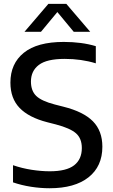

<svg xmlns="http://www.w3.org/2000/svg" viewBox="-20 -967 585 996"><path d="M237.5 9.5Q190 9.5 140.5 1.8Q91 -6 47.5 -21V-110Q94 -94 144 -86.2Q194 -78.5 238 -78.5Q324.5 -78.5 364.5 -109.5Q404.5 -140.5 404.5 -199Q404.5 -249 374.2 -275.5Q344 -302 270 -321.5L225 -333Q129.5 -357.5 81.8 -407Q34 -456.5 34 -538.5Q34 -637 103.5 -693.2Q173 -749.5 311 -749.5Q404 -749.5 477 -727.5V-638.5Q402.5 -661.5 315.5 -661.5Q222.5 -661.5 181.5 -630.2Q140.5 -599 140.5 -544Q140.5 -496 167.8 -469.5Q195 -443 264 -425L309 -413.5Q413 -387.5 462 -337.8Q511 -288 511 -206Q511 -104 439.2 -47.2Q367.5 9.5 237.5 9.5ZM107 -802 231 -947H324L448 -802H362.5L277.5 -904.5L192.5 -802Z"/></svg>

Font: Encode Sans Md
Style: Regular
Weight: 500
Designer: Multiple Designers
Foundry: Impallari Type
Version: Version 3.002; ttfautohint (v1.8.3) -l 8 -r 50 -G 200 -x 14 